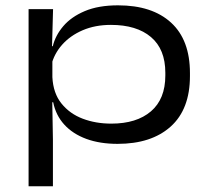

<svg xmlns="http://www.w3.org/2000/svg" viewBox="-20 -512 770 702"><path d="M410 14Q345 14 295.5 -4.2Q246 -22.5 215 -56.5Q184 -90.5 174.5 -138H144.5L171.5 -230Q174.5 -171 204.8 -133.5Q235 -96 282.5 -78Q330 -60 387 -60Q479.5 -60 532 -105Q584.5 -150 584.5 -236V-246Q584.5 -332 532 -376.5Q479.5 -421 385.5 -421Q328 -421 282.5 -401.5Q237 -382 207.2 -348.5Q177.5 -315 167.5 -273L144 -343H173Q182.5 -382.5 211.5 -416.5Q240.5 -450.5 290.2 -471.5Q340 -492.5 411.5 -492.5Q536.5 -492.5 605.5 -429.2Q674.5 -366 674.5 -245V-234Q674.5 -112.5 604 -49.2Q533.5 14 410 14ZM84.5 169V-478.5H174L170 -333.5L171.5 -298V-173L171 -146.5L173.5 -1V169Z"/></svg>

Font: Anek Gujarati Expanded
Style: Regular
Weight: 400
Width: 7
Designer: Mrunmayee Ghaisas (Gujarati), Yesha Goshar (Latin)
Foundry: Ek Type
Version: Version 1.003